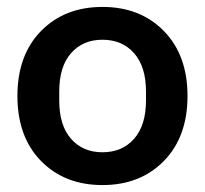

<svg xmlns="http://www.w3.org/2000/svg" viewBox="-20 -530 598 560"><path d="M458 -60.5Q389.2 9.8 278.8 9.8Q168.5 9.8 99.6 -60.5Q30.8 -130.9 30.8 -250Q30.8 -369.1 99.6 -439.5Q168.5 -509.8 278.8 -509.8Q389.2 -509.8 458 -439.5Q526.9 -369.1 526.9 -250Q526.9 -130.9 458 -60.5ZM152.8 -236.8Q152.8 -164.1 187.3 -125Q221.7 -85.9 278.8 -85.9Q336.4 -85.9 371.1 -125.2Q405.8 -164.6 405.8 -236.8V-263.2Q405.8 -335.4 371.1 -374.8Q336.4 -414.1 278.8 -414.1Q221.7 -414.1 187.3 -375Q152.8 -335.9 152.8 -263.2Z"/></svg>

Font: TASA Orbiter Display SemiBold
Style: Regular
Weight: 600
Designer: Weizhong Zhang
Version: Version 1.000;Glyphs 3.1.2 (3151)